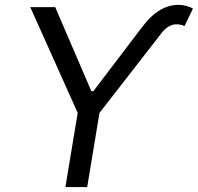

<svg xmlns="http://www.w3.org/2000/svg" viewBox="-20 -756 800 776"><path d="M561.1 -654.8 541.2 -629.3 357.6 -387.8H349.1L203.1 -727.3H102.3L294 -299.7L244.3 0H332.4L382.1 -299.7L610.8 -593.8L629.3 -617.9C660.5 -660.5 694.6 -664.8 725.9 -650.6L759.9 -721.6C696 -754.3 620.7 -733 561.1 -654.8Z"/></svg>

Font: TID UI
Style: Italic
Weight: 400
Italic angle: -9.39999°
Designer: The TID Project Authors
Foundry: Bakken & Bæck
Version: Version 1.001;hotconv 1.0.109;makeotfexe 2.5.65596